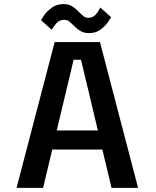

<svg xmlns="http://www.w3.org/2000/svg" viewBox="-20 -902 750 922"><path d="M515.5 0 471.5 -184H231L187 0H59.5L242.5 -700H460L643 0ZM333.5 -615 252.5 -275.5H450L369 -615ZM408 -743Q383.5 -743 367 -752.8Q350.5 -762.5 338.2 -775Q326 -787.5 314.5 -797.2Q303 -807 288.5 -807Q266 -807 251.2 -790.8Q236.5 -774.5 229 -758.5L177.5 -804.5Q179 -810 192.2 -829Q205.5 -848 229 -865.2Q252.5 -882.5 284.5 -882.5Q308.5 -882.5 325.2 -872.5Q342 -862.5 354.2 -849.5Q366.5 -836.5 378.2 -826.5Q390 -816.5 404 -816.5Q426.5 -816.5 440.5 -833Q454.5 -849.5 461.5 -866L513.5 -819.5Q510.5 -813.5 497.8 -795Q485 -776.5 462.5 -759.8Q440 -743 408 -743Z"/></svg>

Font: League Mono Medium
Style: Regular
Weight: 500
Width: 6
Designer: Tyler Finck
Foundry: The League of Moveable Type / Tyler Finck
Version: Version 2.300;RELEASE